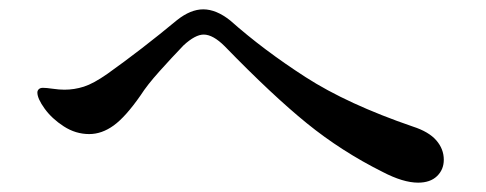

<svg xmlns="http://www.w3.org/2000/svg" viewBox="-20 -566 1040 411"><path d="M799 -198Q711 -242 637 -302Q563 -362 461 -467Q436 -492 416 -492Q398 -492 373 -469Q348 -443 321.5 -413.5Q295 -384 281 -362Q249 -316 223.5 -297.5Q198 -279 171 -279Q142 -279 116.5 -295.5Q91 -312 75.5 -333.5Q60 -355 60 -368Q60 -372 63 -375Q66 -378 72 -378Q79 -378 93 -376Q107 -374 118 -374Q139 -374 159.5 -380.5Q180 -387 210 -408Q283 -460 359 -523Q388 -546 415 -546Q443 -546 473 -522Q544 -459 634 -401Q724 -343 864 -295Q898 -284 914 -265.5Q930 -247 930 -224Q930 -203 915.5 -189Q901 -175 875 -175Q843 -175 799 -198Z"/></svg>

Font: Shippori Mincho B1 SemiBold
Style: Regular
Weight: 600
Designer: FONTDASU
Foundry: FONTDASU / Google Inc. / but / Adobe
Version: Version 3.110; ttfautohint (v1.8.3)